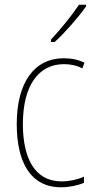

<svg xmlns="http://www.w3.org/2000/svg" viewBox="-20 -784 401 814"><path d="M345 -757V-764H315C282 -715 241 -665 196 -616V-606H212C255 -645 311 -709 345 -757ZM239 10C274 10 311 2 336 -9V-35C307 -22 273 -15 241 -15C125 -15 77 -117 77 -258C77 -422 144 -512 251 -512C278 -512 305 -507 329 -494L338 -518C312 -531 284 -537 250 -537C126 -537 51 -435 51 -258C51 -97 109 10 239 10Z"/></svg>

Font: Noto Sans Lao Condensed Thin
Style: Regular
Weight: 100
Width: 3
Designer: Monotype Design Team
Foundry: Monotype Imaging Inc.
Version: Version 2.003